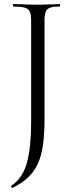

<svg xmlns="http://www.w3.org/2000/svg" viewBox="-20 -645 353 940"><path d="M198 -67Q198 10 190.4 64.5Q182.8 119 164.9 157.5Q147 196 117 224Q87 252 41.4 275Q38.6 276 36.1 271Q33.6 266 35.8 264Q92.4 226 112.4 149.5Q132.4 73 132.4 -40V-544Q132.4 -573 126.1 -587.5Q119.8 -602 101.1 -607.5Q82.4 -613 45.8 -613Q43 -613 43 -619Q43 -625 45.8 -625Q72.4 -625 102.4 -623.5Q132.4 -622 164.2 -622Q196.8 -622 223.4 -623.5Q250 -625 271.6 -625Q274.4 -625 274.4 -619Q274.4 -613 271.6 -613Q240 -613 224.2 -607Q208.4 -601 203.2 -586Q198 -571 198 -542Z"/></svg>

Font: Cormorant Infant Light
Style: Regular
Weight: 300
Designer: Christian Thalmann (Catharsis Fonts)
Foundry: Catharsis Fonts
Version: Version 4.001